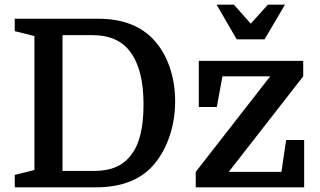

<svg xmlns="http://www.w3.org/2000/svg" viewBox="-20 -800 1366 820"><path d="M247 -70H382Q436 -70 474.5 -86.5Q513 -103 538 -136Q566 -170 579.5 -224.5Q593 -279 593 -354Q593 -501 538 -576Q512 -613 471 -631.5Q430 -650 372 -650H247ZM43 -720H399Q548 -720 631 -636Q678 -588 703 -518Q728 -448 728 -368Q728 -284 701.5 -210.5Q675 -137 628 -87Q545 0 390 0H43V-53L127 -74V-646L43 -667ZM1182 -66 1202 -202H1279V0H816V-66L1134 -474H930L906 -343H829V-540H1275V-474L957 -66ZM1110 -632 1197 -780H1124L1051 -699L979 -780H905L991 -632Z"/></svg>

Font: Domine SemiBold
Style: Regular
Weight: 600
Designer: Pablo Impallari, Rodrigo Fuenzalida, Brenda Gallo
Foundry: Pablo Impallari, Rodrigo Fuenzalida, Brenda Gallo
Version: Version 2.000